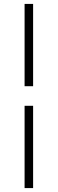

<svg xmlns="http://www.w3.org/2000/svg" viewBox="-20 -805 294 980"><path d="M105.5 -365V-785H149V-365ZM105.5 155V-265H149V155Z"/></svg>

Font: Commissioner ExtraLight
Style: Regular
Weight: 200
Designer: Kostas Bartsokas
Foundry: Kostas Bartsokas
Version: Version 1.000; ttfautohint (v1.8.3)